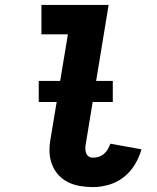

<svg xmlns="http://www.w3.org/2000/svg" viewBox="-20 -755 640 783"><path d="M359 8Q332 8 306 3.5Q280 -1 257.5 -12Q235 -23 218 -42Q201 -61 192 -84.5Q183 -108 182 -135Q181 -162 186 -188L257 -615H149V-735H423L330 -169Q328 -159 328 -149.5Q328 -140 331 -131Q334 -122 341.5 -117Q349 -112 359 -112Q371 -112 382.5 -115.5Q394 -119 404 -127.5Q414 -136 420 -147Q426 -158 430 -169L557 -146Q548 -114 530 -84Q512 -54 484.5 -32.5Q457 -11 424 -1.5Q391 8 359 8ZM138 -339V-425H440V-339Z"/></svg>

Font: Iosevka Curly Heavy Extended
Style: Italic
Weight: 900
Width: 7
Italic angle: -9°
Monospace: yes
Designer: Belleve Invis
Foundry: Belleve Invis
Version: Version 11.1.0; ttfautohint (v1.8.3)